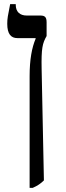

<svg xmlns="http://www.w3.org/2000/svg" viewBox="-20 -667 320 927"><path d="M123 240H138C161 230 177 219 192 204L181 -333C179 -434 185 -458 205 -493V-559C205 -584 197 -592 175 -592H109C76 -592 56 -610 56 -644V-647H29C18 -591 15 -578 15 -552C15 -503 33 -483 64 -483H152V-480C134 -437 123 -380 123 -299Z"/></svg>

Font: Noto Serif Hebrew
Style: Regular
Weight: 400
Designer: Monotype Design Team
Foundry: Monotype Imaging Inc.
Version: Version 1.901